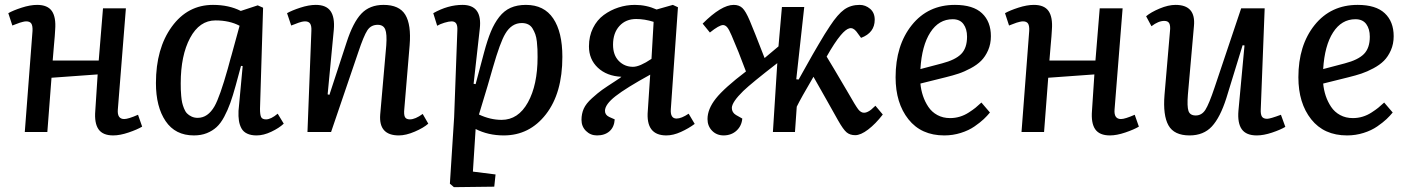

<svg xmlns="http://www.w3.org/2000/svg" viewBox="-20 -543 5798 790"><path d="M381.8 -236.8 191.9 -223.1 174.8 0H82L113.8 -416Q114.7 -437 108.9 -446Q103 -455.1 87.9 -455.1Q82 -455.1 74.2 -453.1Q66.4 -451.2 61.8 -449.7Q57.1 -448.2 45.4 -443.6Q33.7 -439 30.8 -438L14.2 -488.8Q33.7 -500 69.1 -511.5Q104.5 -522.9 132.8 -522.9Q175.8 -522.9 193.4 -497.6Q210.9 -472.2 207 -420.9Q206.1 -398.9 201.9 -355.2Q197.8 -311.5 196.8 -293.9H386.2L403.8 -508.8H498L464.8 -91.8Q461.9 -53.2 491.2 -53.2Q507.8 -53.2 547.9 -70.8L564.9 -22Q544.4 -9.8 509 2.2Q473.6 14.2 445.8 14.2Q402.8 14.2 385.3 -11.2Q367.7 -36.6 372.1 -87.9Z M1049.8 -95.2Q1049.8 -70.8 1054.4 -61.3Q1059.1 -51.8 1074.7 -51.8Q1094.7 -51.8 1122.6 -75.2L1147.5 -34.2Q1128.4 -16.1 1096.4 -1Q1064.5 14.2 1035.6 14.2Q1012.7 14.2 997.1 6.8Q981.4 -0.5 973.6 -14.6Q965.8 -28.8 963.1 -46.4Q960.4 -64 961.4 -86.9L978.5 -271L971.7 -272L949.7 -190.9Q938 -148.4 927.5 -119.1Q917 -89.8 902.6 -62.7Q888.2 -35.6 871.1 -20Q854 -4.4 830.8 4.9Q807.6 14.2 777.8 14.2Q701.2 14.2 661.4 -44.7Q621.6 -103.5 621.6 -201.2Q621.6 -343.3 686.8 -433.1Q752 -522.9 856.4 -522.9Q921.9 -522.9 970.7 -498L1040.5 -521L1062.5 -511.2ZM793.5 -58.1Q835.4 -58.1 862.8 -106Q884.8 -145 917.5 -261.2Q920.9 -273.9 928.2 -300.8Q931.2 -311 932.6 -315.9L965.8 -437Q924.3 -459 866.7 -459Q800.8 -459 762.2 -387Q723.6 -314.9 723.6 -200.2Q723.6 -184.6 723.9 -174.6Q724.1 -164.6 725.6 -148.2Q727.1 -131.8 729.5 -120.8Q731.9 -109.9 737.1 -96.9Q742.2 -84 749.5 -76.4Q756.8 -68.8 768.1 -63.5Q779.3 -58.1 793.5 -58.1Z M1742.2 -34.2Q1723.1 -17.1 1686.8 -1.5Q1650.4 14.2 1621.1 14.2Q1537.6 14.2 1544.4 -71.8L1569.3 -356Q1572.8 -403.8 1564.9 -422.4Q1557.1 -440.9 1534.2 -440.9Q1506.3 -440.9 1491.5 -418.2Q1476.6 -395.5 1454.1 -328.1L1342.3 0H1245.1L1261.2 -416Q1262.2 -436.5 1256.1 -445.8Q1250 -455.1 1235.4 -455.1Q1229.5 -455.1 1221.7 -453.4Q1213.9 -451.7 1209 -449.7Q1204.1 -447.8 1193.1 -443.6Q1182.1 -439.5 1178.2 -438L1161.1 -488.8Q1180.7 -500 1215.8 -511.5Q1251 -522.9 1279.3 -522.9Q1322.3 -522.9 1340.1 -497.3Q1357.9 -471.7 1353.5 -420.9L1328.1 -154.8L1335.4 -152.8L1406.2 -369.1Q1432.6 -450.7 1466.8 -486.8Q1501 -522.9 1558.1 -522.9Q1623 -522.9 1647.7 -482.2Q1672.4 -441.4 1665.5 -356.9L1643.6 -95.2Q1641.1 -71.8 1646 -61.8Q1650.9 -51.8 1666.5 -51.8Q1688.5 -51.8 1719.2 -74.2Z M1861.8 -418Q1862.8 -437 1857.2 -446Q1851.6 -455.1 1837.9 -455.1Q1827.1 -455.1 1808.6 -449.5Q1790 -443.8 1778.8 -437L1762.7 -488.8Q1823.2 -522.9 1882.8 -522.9Q1965.3 -522.9 1954.1 -424.8L1928.7 -198.2L1937 -196.8L1971.7 -327.1Q1985.4 -378.4 1999.8 -413.1Q2014.2 -447.8 2034.2 -473.4Q2054.2 -499 2081.1 -511Q2107.9 -522.9 2144 -522.9Q2218.8 -522.9 2256.3 -467Q2293.9 -411.1 2293.9 -309.1Q2293.9 -159.7 2226.3 -72.8Q2158.7 14.2 2052.7 14.2Q1988.8 14.2 1937 -12.2L1925.8 163.1L2019 174.8L2013.7 225.1L1847.7 227.1L1831.1 212.9L1848.6 -61ZM2127 -448.2Q2085 -448.2 2059.1 -404.3Q2038.1 -369.6 2007.8 -264.2Q2004.9 -253.9 1998.5 -231.9Q1990.2 -203.1 1985.8 -188L1950.7 -71.8Q1997.6 -49.8 2043.9 -49.8Q2112.3 -49.8 2152.1 -121.6Q2191.9 -193.4 2191.9 -308.1Q2191.9 -327.1 2191.4 -340.3Q2190.9 -353.5 2189 -371.6Q2187 -389.6 2182.6 -401.9Q2178.2 -414.1 2171.4 -425.5Q2164.6 -437 2153.3 -442.6Q2142.1 -448.2 2127 -448.2Z M2655.3 -235.8Q2556.6 -181.6 2512.9 -147.5Q2469.2 -113.3 2469.2 -86.9Q2469.2 -70.3 2486.3 -62L2509.3 -51.8Q2507.3 -20 2487.8 -2.9Q2468.3 14.2 2436.5 14.2Q2409.7 14.2 2391.1 -4.2Q2372.6 -22.5 2372.6 -49.8Q2372.6 -74.7 2381.8 -95.7Q2391.1 -116.7 2415.8 -138.9Q2440.4 -161.1 2457.3 -173.1Q2474.1 -185.1 2515.6 -211.9Q2519 -214.4 2521 -215.6Q2522.9 -216.8 2525.9 -218.8Q2528.8 -220.7 2531.2 -222.2L2536.6 -227.1Q2476.6 -230 2439.9 -264.4Q2403.3 -298.8 2403.3 -352.1Q2403.3 -394 2419.9 -427.5Q2436.5 -460.9 2464.1 -481.2Q2491.7 -501.5 2524.7 -512.2Q2557.6 -522.9 2592.3 -522.9Q2639.6 -522.9 2681.6 -503.9L2748.5 -522.9L2769.5 -513.2L2740.2 -94.2Q2737.3 -55.2 2763.7 -55.2Q2783.7 -55.2 2813.5 -75.2L2838.4 -33.2Q2813.5 -14.6 2781.7 -0.2Q2750 14.2 2721.7 14.2Q2636.2 14.2 2645.5 -87.9ZM2669.4 -453.1Q2632.3 -464.8 2597.7 -464.8Q2554.7 -464.8 2528.6 -436Q2502.4 -407.2 2502.4 -358.9Q2502.4 -316.4 2526.1 -292.2Q2549.8 -268.1 2584.5 -268.1Q2612.3 -268.1 2660.6 -300.8Z M3256.3 -216.8 3266.1 -215.8Q3274.9 -231.4 3294.7 -266.8Q3314.5 -302.2 3323.7 -318.4Q3333 -334.5 3347.4 -359.1Q3361.8 -383.8 3373 -401.9Q3384.3 -419.9 3395 -436Q3426.8 -484.4 3453.6 -503.7Q3480.5 -522.9 3517.1 -522.9Q3541 -522.9 3560.1 -506.8Q3579.1 -490.7 3579.1 -461.9Q3579.1 -408.2 3522.9 -387.2L3503.9 -413.1Q3490.2 -430.2 3475.1 -426.5Q3460 -422.9 3439 -397.9Q3414.1 -368.2 3381.3 -310.1Q3400.4 -279.3 3469.2 -162.1Q3500 -107.9 3511 -93.5Q3522 -79.1 3535.2 -79.1Q3543 -79.1 3551 -83.3Q3559.1 -87.4 3564.9 -92.3Q3570.8 -97.2 3582 -107.9L3612.3 -71.8Q3582.5 -33.2 3552 -10Q3521.5 13.2 3499 13.2Q3477.5 13.2 3463.6 1.7Q3449.7 -9.8 3428.2 -47.9Q3416 -68.8 3380.9 -132.1Q3345.7 -195.3 3327.1 -227.1Q3274.9 -138.2 3258.3 -104L3251 0H3160.2L3178.2 -283.2Q3072.8 -201.7 3038.1 -168.5Q2991.7 -123 2991.2 -99.1Q2991.2 -80.1 3008.3 -69.8L3034.2 -55.2Q3031.7 -25.4 3011 -5.9Q2990.2 13.7 2958 14.2Q2928.7 14.2 2909.9 -5.1Q2891.1 -24.4 2891.1 -53.2Q2891.1 -94.2 2925.5 -137.7Q2960 -181.2 3049.3 -249Q3017.6 -334.5 2990.2 -397Q2979.5 -422.4 2971.7 -431.2Q2963.9 -439.9 2955.1 -439.9Q2939 -439.9 2900.9 -409.2L2871.1 -445.8Q2948.2 -522.9 2999 -522.9Q3021 -522.9 3034.7 -510Q3048.3 -497.1 3064.9 -458Q3080.6 -421.4 3126 -304.2L3183.1 -352.1L3197.3 -514.2H3289.1Z M3909.2 -522.9Q3983.9 -522.9 4020.5 -488.5Q4057.1 -454.1 4057.1 -394Q4057.1 -362.3 4045.7 -336.2Q4034.2 -310.1 4017.1 -293Q4000 -275.9 3973.9 -262Q3947.8 -248 3924.3 -240.2Q3900.9 -232.4 3871.1 -225.1L3767.1 -199.2Q3769.5 -172.9 3777.6 -148.7Q3785.6 -124.5 3799.8 -103.3Q3814 -82 3836.9 -69.6Q3859.9 -57.1 3889.2 -57.1Q3910.2 -57.1 3929.4 -63Q3948.7 -68.8 3966.1 -80.1Q3983.4 -91.3 3993.7 -99.6Q4003.9 -107.9 4018.1 -121.1L4053.2 -80.1Q4042 -66.4 4027.6 -52.7Q4013.2 -39.1 3989.5 -22.7Q3965.8 -6.3 3933.3 3.9Q3900.9 14.2 3865.2 14.2Q3770.5 14.2 3717.8 -52.2Q3665 -118.7 3665 -225.1Q3665 -356.4 3731.7 -439.7Q3798.3 -522.9 3909.2 -522.9ZM3959 -392.1Q3959 -423.8 3944.3 -443.8Q3929.7 -463.9 3899.9 -463.9Q3842.8 -463.9 3807.9 -409.7Q3772.9 -355.5 3767.1 -258.8L3856 -282.2Q3910.6 -296.4 3934.8 -320.8Q3959 -345.2 3959 -392.1Z M4482.9 -236.8 4293 -223.1 4275.9 0H4183.1L4214.8 -416Q4215.8 -437 4210 -446Q4204.1 -455.1 4189 -455.1Q4183.1 -455.1 4175.3 -453.1Q4167.5 -451.2 4162.8 -449.7Q4158.2 -448.2 4146.5 -443.6Q4134.8 -439 4131.8 -438L4115.2 -488.8Q4134.8 -500 4170.2 -511.5Q4205.6 -522.9 4233.9 -522.9Q4276.9 -522.9 4294.4 -497.6Q4312 -472.2 4308.1 -420.9Q4307.1 -398.9 4303 -355.2Q4298.8 -311.5 4297.9 -293.9H4487.3L4504.9 -508.8H4599.1L4565.9 -91.8Q4563 -53.2 4592.3 -53.2Q4608.9 -53.2 4648.9 -70.8L4666 -22Q4645.5 -9.8 4610.1 2.2Q4574.7 14.2 4546.9 14.2Q4503.9 14.2 4486.3 -11.2Q4468.8 -36.6 4473.1 -87.9Z M4695.8 -476.1Q4715.3 -492.7 4751.2 -507.8Q4787.1 -522.9 4816.9 -522.9Q4900.9 -522.9 4892.6 -436L4867.7 -153.8Q4863.8 -105 4870.1 -86.4Q4876.5 -67.9 4899.9 -67.9Q4924.8 -67.9 4939.7 -91.3Q4954.6 -114.7 4977.5 -183.1L5086.9 -508.8H5183.6L5167.5 -92.8Q5166.5 -72.3 5172.4 -63.2Q5178.2 -54.2 5193.8 -54.2Q5206.1 -54.2 5250.5 -70.8L5268.6 -21Q5248 -8.8 5213.6 2.7Q5179.2 14.2 5150.9 14.2Q5107.4 14.2 5089.4 -11.2Q5071.3 -36.6 5075.7 -87.9L5100.6 -356L5092.8 -356.9L5025.9 -139.2Q5000.5 -59.6 4966.3 -22.7Q4932.1 14.2 4874.5 14.2Q4811 14.2 4787.8 -27.1Q4764.6 -68.4 4771.5 -152.8L4793.9 -414.1Q4796.4 -436 4791.3 -446.5Q4786.1 -457 4770.5 -457Q4746.1 -457 4717.8 -435.1Z M5566.4 -522.9Q5641.1 -522.9 5677.7 -488.5Q5714.4 -454.1 5714.4 -394Q5714.4 -362.3 5702.9 -336.2Q5691.4 -310.1 5674.3 -293Q5657.2 -275.9 5631.1 -262Q5605 -248 5581.5 -240.2Q5558.1 -232.4 5528.3 -225.1L5424.3 -199.2Q5426.8 -172.9 5434.8 -148.7Q5442.9 -124.5 5457 -103.3Q5471.2 -82 5494.1 -69.6Q5517.1 -57.1 5546.4 -57.1Q5567.4 -57.1 5586.7 -63Q5606 -68.8 5623.3 -80.1Q5640.6 -91.3 5650.9 -99.6Q5661.1 -107.9 5675.3 -121.1L5710.4 -80.1Q5699.2 -66.4 5684.8 -52.7Q5670.4 -39.1 5646.7 -22.7Q5623 -6.3 5590.6 3.9Q5558.1 14.2 5522.5 14.2Q5427.7 14.2 5375 -52.2Q5322.3 -118.7 5322.3 -225.1Q5322.3 -356.4 5388.9 -439.7Q5455.6 -522.9 5566.4 -522.9ZM5616.2 -392.1Q5616.2 -423.8 5601.6 -443.8Q5586.9 -463.9 5557.1 -463.9Q5500 -463.9 5465.1 -409.7Q5430.2 -355.5 5424.3 -258.8L5513.2 -282.2Q5567.9 -296.4 5592 -320.8Q5616.2 -345.2 5616.2 -392.1Z"/></svg>

Font: Literata Book Medium
Style: Italic
Weight: 500
Italic angle: -3°
Designer: Latin by Veronika Burian and Jose Scaglione. Greek by Irene Vlachou. Cyrillic by Vera Evstafieva
Foundry: TypeTogether
Version: Version 1.003;PS 001.003;hotconv 1.0.88;makeotf.lib2.5.64775